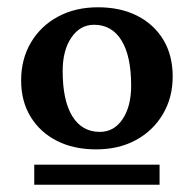

<svg xmlns="http://www.w3.org/2000/svg" viewBox="-20 -726 532 527"><path d="M244 -316Q182 -316 136 -339.5Q90 -363 64 -405.5Q38 -448 38 -505Q38 -564 65 -609.5Q92 -655 139.5 -680.5Q187 -706 249 -706Q311 -706 357 -682.5Q403 -659 428.5 -616.5Q454 -574 454 -516Q454 -458 427 -412.5Q400 -367 353 -341.5Q306 -316 244 -316ZM254 -364Q293 -364 316.5 -399Q340 -434 340 -491Q340 -572 313.5 -615Q287 -658 238 -658Q200 -658 176 -623Q152 -588 152 -531Q152 -450 178.5 -407Q205 -364 254 -364ZM74 -219V-274H418V-219Z"/></svg>

Font: Platypi Light SemiBold
Style: Regular
Weight: 600
Version: Version 1.200